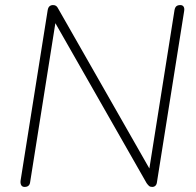

<svg xmlns="http://www.w3.org/2000/svg" viewBox="-20 -731 772 757"><path d="M77 6Q68 6 64 -0.5Q60 -7 61 -18L168 -691Q170 -702 175.5 -706.5Q181 -711 189 -711Q197 -711 201.5 -707.5Q206 -704 210 -696L583 -42H565L668 -691Q670 -702 675.5 -706.5Q681 -711 691 -711Q700 -711 704 -704.5Q708 -698 706 -687L599 -14Q598 -4 593 1Q588 6 580 6Q572 6 567.5 2Q563 -2 558 -9L185 -663H202L99 -14Q98 -4 92.5 1Q87 6 77 6Z"/></svg>

Font: Nunito ExtraLight
Style: Italic
Weight: 200
Italic angle: -9°
Designer: Vernon Adams
Foundry: Vernon Adams
Version: Version 3.602